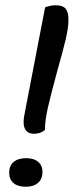

<svg xmlns="http://www.w3.org/2000/svg" viewBox="-20 -695 290 732"><path d="M193 -675Q219 -675 230 -662Q241 -649 241 -620Q241 -589 230 -543Q219 -497 199 -427Q175 -338 163.5 -289Q152 -240 151 -199Q134 -185 109 -185Q90 -185 80 -196.5Q70 -208 70 -229Q70 -246 76 -273L152 -667Q173 -675 193 -675ZM142 -39Q142 -13 125 2Q108 17 78 17Q48 17 31.5 3Q15 -11 15 -37Q15 -63 32 -77.5Q49 -92 80 -92Q109 -92 125.5 -78Q142 -64 142 -39Z"/></svg>

Font: Sansita Light Italic
Style: Regular
Weight: 300
Italic angle: -11°
Designer: Pablo Cosgaya
Foundry: Omnibus-Type
Version: Version 1.006